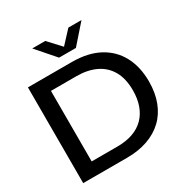

<svg xmlns="http://www.w3.org/2000/svg" viewBox="-208 -1101 1215 1266"><g transform="rotate(-30 399.5 -468.5)"><path d="M61 0V-729H395Q517 -729 601 -684Q685 -639 728.5 -557Q772 -475 772 -364Q772 -278 746 -210Q720 -142 671 -95.5Q622 -49 552 -24.5Q482 0 395 0ZM181 -96H375Q444 -96 495.5 -114.5Q547 -133 581.5 -168.5Q616 -204 633.5 -254Q651 -304 651 -366Q651 -456 617 -515Q583 -574 521 -603.5Q459 -633 375 -633H181ZM337 -796 214 -937H313L401 -842L489 -937H589L465 -796Z"/></g></svg>

Font: Mona Sans Expanded Medium
Style: Regular
Weight: 500
Width: 7
Designer: Deni Anggara
Foundry: GitHub
Version: Version 2.000